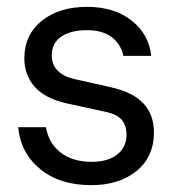

<svg xmlns="http://www.w3.org/2000/svg" viewBox="-20 -530 497 560"><path d="M33 -159H114Q122 -112 157 -85Q192 -58 247 -58Q295 -58 322 -79.5Q349 -101 349 -137Q349 -164 335 -180.5Q321 -197 287 -204L177 -228Q112 -242 81.5 -276.5Q51 -311 51 -360Q51 -428 101.5 -469Q152 -510 234 -510Q314 -510 364.5 -469.5Q415 -429 421 -367H340Q332 -402 305.5 -422Q279 -442 233 -442Q186 -442 158.5 -423Q131 -404 131 -369Q131 -314 199 -299L306 -275Q370 -260 399.5 -227Q429 -194 429 -144Q429 -73 378.5 -31.5Q328 10 246 10Q154 10 97 -37Q40 -84 33 -159Z"/></svg>

Font: CBA Beacon Sans
Style: Regular
Weight: 400
Designer: Wei Huang
Foundry: Wei Huang
Version: Version 1.002